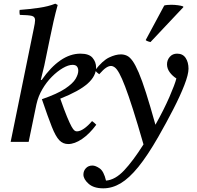

<svg xmlns="http://www.w3.org/2000/svg" viewBox="-20 -772 1070 1045"><path d="M136 0H38L164 -617Q167 -631 169 -643Q171 -655 171 -662Q171 -681 153.5 -685.5Q136 -690 88 -691Q87 -695 86.5 -699.5Q86 -704 86 -708Q86 -714 87 -718Q141 -722 192.5 -729.5Q244 -737 281 -752L294 -745Q282 -702 271.5 -656Q261 -610 252 -565L221 -415L202 -337H207Q256 -407 309 -443.5Q362 -480 418 -480Q465 -480 484 -457Q503 -434 503 -405Q503 -358 457 -317Q411 -276 308 -235Q330 -172 345 -136Q360 -100 369.5 -83Q379 -66 385.5 -61.5Q392 -57 398 -57Q416 -57 438 -72.5Q460 -88 481 -113Q494 -104 504 -93Q467 -43 426.5 -15.5Q386 12 351 12Q323 12 303 -8.5Q283 -29 262 -82Q241 -135 208 -232Q292 -261 334.5 -289.5Q377 -318 391.5 -343Q406 -368 406 -387Q406 -401 399 -410Q392 -419 375 -419Q352 -419 322 -401.5Q292 -384 262.5 -354.5Q233 -325 210.5 -286.5Q188 -248 179 -207L178 -203Z M557 211Q607 207 655.5 155.5Q704 104 761 14Q728 -101 703.5 -177.5Q679 -254 661 -301Q643 -348 629.5 -372.5Q616 -397 605 -405Q594 -413 584 -413Q572 -413 557.5 -403.5Q543 -394 520 -368Q513 -373 507.5 -378Q502 -383 497 -389Q538 -442 573.5 -459Q609 -476 638 -476Q655 -476 670.5 -469Q686 -462 701.5 -440.5Q717 -419 735 -377Q753 -335 775 -266Q797 -197 826 -93Q872 -175 902 -244Q932 -313 940 -345Q918 -359 903.5 -379Q889 -399 889 -422Q889 -445 904 -462.5Q919 -480 944 -480Q975 -480 990.5 -456.5Q1006 -433 1006 -398Q1006 -367 983.5 -309Q961 -251 923.5 -178Q886 -105 842 -28Q783 75 733 136.5Q683 198 637 225.5Q591 253 542 253Q490 253 462 228Q434 203 434 178Q434 158 447.5 143.5Q461 129 483 129Q500 129 522.5 144.5Q545 160 557 211ZM977 -737 978 -733 799 -543Q797 -543 786.5 -546.5Q776 -550 773 -554L874 -742Q880 -744 890.5 -745Q901 -746 912 -746Q930 -746 948.5 -743.5Q967 -741 977 -737Z"/></svg>

Font: Tiro Devanagari Sanskrit
Style: Italic
Weight: 400
Italic angle: -11°
Designer: Devanagari: John Hudson & Fiona Ross, assisted by Paul Hanslow. Latin: John Hudson with Paul Hanslow, assisted by Kaja S
Foundry: Tiro Typeworks Ltd.
Version: Version 1.52